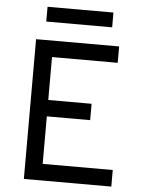

<svg xmlns="http://www.w3.org/2000/svg" viewBox="-58 -912 716 958"><g transform="rotate(5 299.5 -433.0)"><path d="M141 -792V-866H471V-792ZM98 0V-700H514V-618H185V-403H402V-321H185V-83H536V0Z"/></g></svg>

Font: Overpass
Style: Regular
Weight: 400
Designer: Delve Withrington, Thomas Jockin
Foundry: Delve Fonts
Version: Version 3.000;DELV;Overpass